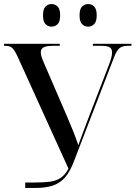

<svg xmlns="http://www.w3.org/2000/svg" viewBox="-20 -931 671 951"><path d="M417 -799Q399 -799 386.5 -811.5Q374 -824 374 -855Q374 -886 386.5 -898.5Q399 -911 417 -911Q434 -911 446.5 -898.5Q459 -886 459 -855Q459 -824 446.5 -811.5Q434 -799 417 -799ZM235 -799Q218 -799 205.5 -811.5Q193 -824 193 -855Q193 -886 205.5 -898.5Q218 -911 235 -911Q253 -911 265.5 -898.5Q278 -886 278 -855Q278 -824 265.5 -811.5Q253 -799 235 -799ZM105 0V-27H152Q196 -27 227 -31Q258 -35 280.5 -50Q303 -65 319 -96L67 -651Q53 -681 41.5 -692.5Q30 -704 8 -704H0V-714H276V-704H244Q210 -704 196 -696.5Q182 -689 182 -672Q182 -654 196 -623L313 -352Q329 -315 342.5 -281Q356 -247 368 -212Q380 -244 391 -274.5Q402 -305 414 -336L520 -611Q535 -649 535 -671Q535 -690 522.5 -697Q510 -704 481 -704H440V-714H631V-704H611Q585 -704 571 -691.5Q557 -679 544 -645L347 -134Q328 -83 303.5 -54Q279 -25 243.5 -12.5Q208 0 154 0Z"/></svg>

Font: Noto Serif Display SemiCondensed Medium
Style: Regular
Weight: 500
Width: 4
Designer: Monotype Design Team
Foundry: Monotype Imaging Inc.
Version: Version 2.009